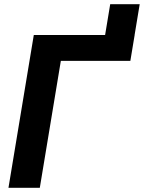

<svg xmlns="http://www.w3.org/2000/svg" viewBox="-20 -894 685 914"><path d="M460.2 -605.6 504.6 -873.9H645L600.6 -605.6ZM621 -727.5 600.5 -604.1H269.6L169.5 0H20.3L140.9 -727.5Z"/></svg>

Font: Inter Variable
Style: Italic
Weight: 400
Italic angle: -9.39999°
Designer: Rasmus Andersson
Foundry: rsms
Version: Version 4.001;git-9221beed3